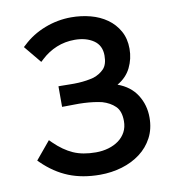

<svg xmlns="http://www.w3.org/2000/svg" viewBox="-78 -738 731 818"><g transform="rotate(-10 287.5 -329.0)"><path d="M429 -353Q484 -333 511.5 -289.5Q539 -246 539 -192Q539 -143 519 -105Q499 -67 464.5 -41Q430 -15 385 -1.5Q340 12 290 12Q214 12 154.5 -12Q95 -36 44 -86L36 -94L100 -171L112 -159Q151 -121 191.5 -103Q232 -85 289 -85Q318 -85 343.5 -92.5Q369 -100 388 -114Q407 -128 418 -148.5Q429 -169 429 -196Q429 -239 407.5 -260Q386 -281 352 -291Q335 -295 315.5 -297.5Q296 -300 275 -301Q254 -302 233.5 -301.5Q213 -301 194 -301H180V-390H194Q212 -390 230 -389.5Q248 -389 267 -390Q285 -391 301.5 -393.5Q318 -396 333 -400Q360 -409 378 -427.5Q396 -446 396 -485Q396 -529 363.5 -551Q331 -573 282 -573Q240 -573 203.5 -558Q167 -543 138 -516L126 -505L64 -580L73 -588Q114 -627 169.5 -648.5Q225 -670 284 -670Q327 -670 367 -659.5Q407 -649 438 -627Q469 -605 487.5 -572Q506 -539 506 -495Q506 -452 487.5 -414Q469 -376 429 -353Z"/></g></svg>

Font: Codetta
Style: Bold
Weight: 700
Designer: Ulrich Proeller
Foundry: PROSA GmbH
Version: Version 2.00;September 29, 2018;FontCreator 11.5.0.2427 64-b